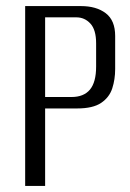

<svg xmlns="http://www.w3.org/2000/svg" viewBox="-20 -611 427 631"><path d="M62.7 0V-591H246.3Q296.7 -591 327.6 -567.5Q358.5 -544 358.5 -492.8V-384.2Q358.5 -350.1 348.9 -320.5Q339.2 -290.9 312.3 -272.8Q285.4 -254.6 233.7 -254.6H128.3V0ZM128.3 -292.2H215.1Q255.3 -292.2 275.6 -316.5Q295.9 -340.9 295.9 -392.3V-468.6Q295.9 -513.3 277 -533.6Q258.2 -554 230.9 -554H128.3Z"/></svg>

Font: Alumni Sans SC Thin
Style: Regular
Weight: 100
Designer: Robert E. Leuschke
Foundry: Robert E. Leuschke
Version: Version 1.018